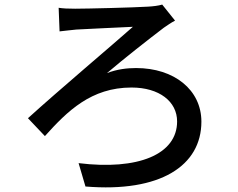

<svg xmlns="http://www.w3.org/2000/svg" viewBox="-20 -773 1040 838"><path d="M236 -739 240 -636C261 -639 289 -641 313 -644C361 -647 502 -653 560 -656C478 -583 234 -377 102 -257L176 -179C274 -288 378 -391 554 -391C675 -391 753 -330 753 -243C753 -99 583 -29 323 -61L353 41C680 68 859 -50 859 -242C859 -381 740 -476 574 -476C535 -476 491 -471 447 -454C522 -518 628 -601 695 -652C707 -660 728 -675 744 -683L688 -753C672 -748 646 -745 626 -744C563 -740 359 -735 308 -735C277 -735 255 -736 236 -739Z"/></svg>

Font: Spoqa Han Sans Neo Medium
Style: Regular
Weight: 500
Designer: [Spoqa Han Sans Neo] Dong-huui Kim ___ Younghwa Kang ___ Yujin Lee ___ [Noto Sans] Ryoko NISHIZUKA ____ (kana & ideograp
Foundry: Spoqa (http://www.spoqa-han-sans.com)
Version: Version 1.100;hotconv 1.0.109;makeotfexe 2.5.65596